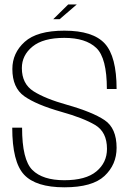

<svg xmlns="http://www.w3.org/2000/svg" viewBox="-20 -814 588 839"><path d="M212.5 -730H240.5L315.5 -794.5H278ZM261.5 4.5Q383.5 4.5 436.5 -45Q489.5 -94.5 489.5 -168Q489.5 -254 436.8 -289.2Q384 -324.5 273 -356Q178 -382.5 126.8 -415Q75.5 -447.5 75.5 -516.5Q75.5 -572.5 122 -610.5Q168.5 -648.5 261 -648.5Q354.5 -648.5 400.8 -604.5Q447 -560.5 447 -425H489.5Q489.5 -567.5 437.8 -623.8Q386 -680 261.5 -680Q142 -680 88 -631.2Q34 -582.5 34 -512.5Q34 -430.5 86.2 -393.5Q138.5 -356.5 247.5 -325.5Q344 -298.5 395.8 -267.8Q447.5 -237 447.5 -163.5Q447.5 -103.5 401.2 -65Q355 -26.5 261 -26.5Q166.5 -26.5 121.5 -71.2Q76.5 -116 76.5 -256H33.5Q33.5 -106.5 85 -51Q136.5 4.5 261.5 4.5Z"/></svg>

Font: Anybody UltraCondensed Thin ExtraLight
Style: Regular
Weight: 250
Version: Version 1.111